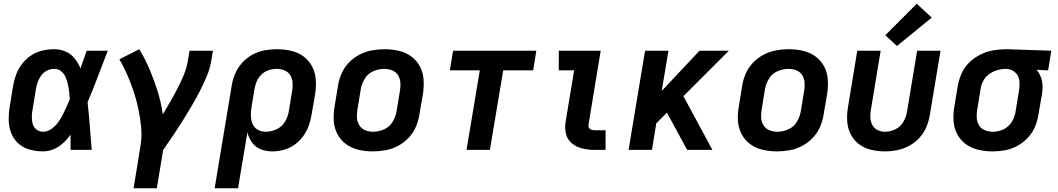

<svg xmlns="http://www.w3.org/2000/svg" viewBox="-20 -801 5656 1026"><path d="M210 8Q238 8 266 -3.5Q294 -15 316.5 -35.5Q339 -56 357 -81Q357 -40 357 0H470Q465 -64 460 -127.5Q455 -191 448 -255Q477 -323 503 -392Q529 -461 556 -530H443Q427 -483 410 -435Q399 -463 380 -487.5Q361 -512 332 -525Q303 -538 270 -538Q239 -538 207.5 -531Q176 -524 147.5 -505.5Q119 -487 98.5 -460.5Q78 -434 66.5 -403.5Q55 -373 50 -342L32 -232Q26 -195 26.5 -158.5Q27 -122 40 -89.5Q53 -57 78.5 -34Q104 -11 139 -1.5Q174 8 210 8ZM210 -97Q191 -97 175.5 -108.5Q160 -120 155 -138Q150 -156 150 -175.5Q150 -195 154 -215L172 -325Q175 -344 181.5 -362.5Q188 -381 200.5 -398Q213 -415 231.5 -424Q250 -433 270 -433Q291 -433 306.5 -420.5Q322 -408 330 -389.5Q338 -371 342.5 -351.5Q347 -332 349.5 -311.5Q352 -291 353 -271Q344 -249 334.5 -227.5Q325 -206 314 -185Q303 -164 288.5 -144.5Q274 -125 253.5 -111Q233 -97 210 -97Z M694 205H818L852 0Q879 -38 904.5 -76Q930 -114 954.5 -153Q979 -192 1002 -231Q1025 -270 1046 -310.5Q1067 -351 1084.5 -392.5Q1102 -434 1109 -477L1118 -530H993L984 -477Q978 -439 963 -402.5Q948 -366 929.5 -330Q911 -294 891 -259.5Q871 -225 850 -190Q841 -253 822.5 -312.5Q804 -372 780 -429Q756 -486 724 -538L618 -484Q642 -443 661 -399Q680 -355 695 -309.5Q710 -264 720 -216Q730 -168 734.5 -118Q739 -68 730 -17Z M1127 205H1252L1302 -94Q1309 -65 1326.5 -40Q1344 -15 1373 -3.5Q1402 8 1434 8Q1464 8 1495 0Q1526 -8 1553 -27Q1580 -46 1599.5 -72.5Q1619 -99 1629.5 -128.5Q1640 -158 1645 -188L1664 -298Q1670 -337 1667.5 -375Q1665 -413 1648 -445.5Q1631 -478 1602 -499.5Q1573 -521 1535.5 -529.5Q1498 -538 1460 -538Q1427 -538 1393.5 -532Q1360 -526 1329 -509Q1298 -492 1274 -465.5Q1250 -439 1236.5 -407Q1223 -375 1218 -342ZM1400 -97Q1376 -97 1357 -108Q1338 -119 1329.5 -139.5Q1321 -160 1320.5 -183Q1320 -206 1324 -229L1340 -325Q1343 -346 1352 -366.5Q1361 -387 1377.5 -403Q1394 -419 1415.5 -426Q1437 -433 1458 -433Q1480 -433 1500 -425Q1520 -417 1531 -399Q1542 -381 1543.5 -359.5Q1545 -338 1541 -315L1523 -205Q1519 -177 1502.5 -150Q1486 -123 1457.5 -110Q1429 -97 1400 -97Z M1972 8Q2005 8 2039 2Q2073 -4 2105 -20.5Q2137 -37 2162.5 -63.5Q2188 -90 2202 -122.5Q2216 -155 2221 -188L2240 -298Q2246 -337 2243.5 -375.5Q2241 -414 2224 -446Q2207 -478 2177.5 -499.5Q2148 -521 2111 -529.5Q2074 -538 2035 -538Q2002 -538 1968 -532Q1934 -526 1902 -509.5Q1870 -493 1844.5 -466.5Q1819 -440 1805 -407.5Q1791 -375 1786 -342L1768 -232Q1761 -193 1763.5 -155Q1766 -117 1783 -84.5Q1800 -52 1829.5 -30.5Q1859 -9 1896.5 -0.5Q1934 8 1972 8ZM1974 -97Q1952 -97 1932 -105Q1912 -113 1900.5 -131Q1889 -149 1887.5 -171Q1886 -193 1890 -215L1908 -325Q1913 -354 1929.5 -381Q1946 -408 1975 -420.5Q2004 -433 2033 -433Q2056 -433 2076 -425Q2096 -417 2107 -399Q2118 -381 2119.5 -359.5Q2121 -338 2117 -315L2099 -205Q2094 -176 2077.5 -149Q2061 -122 2032 -109.5Q2003 -97 1974 -97Z M2473 0H2598L2669 -425H2829L2846 -530H2401L2384 -425H2544Z M3158 0H3216V-105H3158Q3148 -105 3139.5 -108Q3131 -111 3127 -119Q3123 -127 3125 -136L3190 -530H2966V-425H3048L3003 -153Q2997 -120 3004 -88Q3011 -56 3035.5 -35.5Q3060 -15 3092 -7.5Q3124 0 3158 0Z M3339 0H3464L3487 -142L3544 -199L3622 -55L3652 0H3787L3632 -287L3875 -530H3718L3516 -315L3552 -530H3427Z M4132 8Q4165 8 4199 2Q4233 -4 4265 -20.5Q4297 -37 4322.5 -63.5Q4348 -90 4362 -122.5Q4376 -155 4381 -188L4400 -298Q4406 -337 4403.5 -375.5Q4401 -414 4384 -446Q4367 -478 4337.5 -499.5Q4308 -521 4271 -529.5Q4234 -538 4195 -538Q4162 -538 4128 -532Q4094 -526 4062 -509.5Q4030 -493 4004.5 -466.5Q3979 -440 3965 -407.5Q3951 -375 3946 -342L3928 -232Q3921 -193 3923.5 -155Q3926 -117 3943 -84.5Q3960 -52 3989.5 -30.5Q4019 -9 4056.5 -0.5Q4094 8 4132 8ZM4134 -97Q4112 -97 4092 -105Q4072 -113 4060.5 -131Q4049 -149 4047.5 -171Q4046 -193 4050 -215L4068 -325Q4073 -354 4089.5 -381Q4106 -408 4135 -420.5Q4164 -433 4193 -433Q4216 -433 4236 -425Q4256 -417 4267 -399Q4278 -381 4279.5 -359.5Q4281 -338 4277 -315L4259 -205Q4254 -176 4237.5 -149Q4221 -122 4192 -109.5Q4163 -97 4134 -97Z M4708 8Q4741 8 4774 1.5Q4807 -5 4838.5 -22Q4870 -39 4894 -65.5Q4918 -92 4931 -124Q4944 -156 4949 -188L5006 -530H4881L4827 -205Q4823 -178 4808 -151Q4793 -124 4765.5 -110.5Q4738 -97 4710 -97Q4688 -97 4669.5 -106Q4651 -115 4641.5 -133Q4632 -151 4631 -172Q4630 -193 4634 -215L4686 -530H4561L4512 -232Q4505 -194 4507 -156Q4509 -118 4525 -85.5Q4541 -53 4569 -31.5Q4597 -10 4633.5 -1Q4670 8 4708 8ZM4773 -555 4959 -707 4879 -781 4711 -613Z M5284 8Q5317 8 5350.5 2Q5384 -4 5415.5 -21Q5447 -38 5472 -64.5Q5497 -91 5510.5 -123Q5524 -155 5529 -188L5548 -298Q5552 -322 5551 -345.5Q5550 -369 5541.5 -390.5Q5533 -412 5519 -428L5581 -425L5598 -530L5362 -538H5361Q5326 -538 5291 -532.5Q5256 -527 5222.5 -511Q5189 -495 5161.5 -469Q5134 -443 5119 -409.5Q5104 -376 5098 -342L5080 -232Q5073 -193 5075.5 -155Q5078 -117 5095 -84.5Q5112 -52 5141.5 -30.5Q5171 -9 5208 -0.5Q5245 8 5284 8ZM5285 -97Q5264 -97 5243.5 -105Q5223 -113 5212 -131Q5201 -149 5199.5 -171Q5198 -193 5202 -215L5220 -325Q5223 -347 5234.5 -369Q5246 -391 5266.5 -405.5Q5287 -420 5310 -426.5Q5333 -433 5356 -433Q5383 -433 5403.5 -415.5Q5424 -398 5427 -370.5Q5430 -343 5425 -315L5407 -205Q5404 -184 5394.5 -163.5Q5385 -143 5367.5 -127Q5350 -111 5328.5 -104Q5307 -97 5286 -97Z"/></svg>

Font: Iosevka Sparkle
Style: Bold Italic
Weight: 700
Italic angle: -9°
Designer: Belleve Invis
Foundry: Belleve Invis
Version: Version 4.5.0; ttfautohint (v1.8.3)